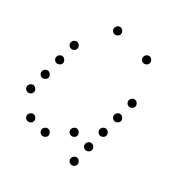

<svg xmlns="http://www.w3.org/2000/svg" viewBox="-168 -819 937 937"><g transform="rotate(45 300.0 -350.5)"><path d="M149 -673Q141 -673 134.5 -666Q128 -659 128 -651V-649Q128 -641 134.5 -634.5Q141 -628 149 -628H151Q159 -628 166 -634.5Q173 -641 173 -649V-651Q173 -659 166 -666Q159 -673 151 -673ZM349 -673Q341 -673 334.5 -666Q328 -659 328 -651V-649Q328 -641 334.5 -634.5Q341 -628 349 -628H351Q359 -628 366 -634.5Q373 -641 373 -649V-651Q373 -659 366 -666Q359 -673 351 -673ZM49 -473Q41 -473 34.5 -466Q28 -459 28 -451V-449Q28 -441 34.5 -434.5Q41 -428 49 -428H51Q59 -428 66 -434.5Q73 -441 73 -449V-451Q73 -459 66 -466Q59 -473 51 -473ZM449 -473Q441 -473 434.5 -466Q428 -459 428 -451V-449Q428 -441 434.5 -434.5Q441 -428 449 -428H451Q459 -428 466 -434.5Q473 -441 473 -449V-451Q473 -459 466 -466Q459 -473 451 -473ZM49 -373Q41 -373 34.5 -366Q28 -359 28 -351V-349Q28 -341 34.5 -334.5Q41 -328 49 -328H51Q59 -328 66 -334.5Q73 -341 73 -349V-351Q73 -359 66 -366Q59 -373 51 -373ZM449 -373Q441 -373 434.5 -366Q428 -359 428 -351V-349Q428 -341 434.5 -334.5Q441 -328 449 -328H451Q459 -328 466 -334.5Q473 -341 473 -349V-351Q473 -359 466 -366Q459 -373 451 -373ZM49 -273Q41 -273 34.5 -266Q28 -259 28 -251V-249Q28 -241 34.5 -234.5Q41 -228 49 -228H51Q59 -228 66 -234.5Q73 -241 73 -249V-251Q73 -259 66 -266Q59 -273 51 -273ZM449 -273Q441 -273 434.5 -266Q428 -259 428 -251V-249Q428 -241 434.5 -234.5Q441 -228 449 -228H451Q459 -228 466 -234.5Q473 -241 473 -249V-251Q473 -259 466 -266Q459 -273 451 -273ZM49 -173Q41 -173 34.5 -166Q28 -159 28 -151V-149Q28 -141 34.5 -134.5Q41 -128 49 -128H51Q59 -128 66 -134.5Q73 -141 73 -149V-151Q73 -159 66 -166Q59 -173 51 -173ZM349 -173Q341 -173 334.5 -166Q328 -159 328 -151V-149Q328 -141 334.5 -134.5Q341 -128 349 -128H351Q359 -128 366 -134.5Q373 -141 373 -149V-151Q373 -159 366 -166Q359 -173 351 -173ZM449 -173Q441 -173 434.5 -166Q428 -159 428 -151V-149Q428 -141 434.5 -134.5Q441 -128 449 -128H451Q459 -128 466 -134.5Q473 -141 473 -149V-151Q473 -159 466 -166Q459 -173 451 -173ZM149 -73Q141 -73 134.5 -66Q128 -59 128 -51V-49Q128 -41 134.5 -34.5Q141 -28 149 -28H151Q159 -28 166 -34.5Q173 -41 173 -49V-51Q173 -59 166 -66Q159 -73 151 -73ZM249 -73Q241 -73 234.5 -66Q228 -59 228 -51V-49Q228 -41 234.5 -34.5Q241 -28 249 -28H251Q259 -28 266 -34.5Q273 -41 273 -49V-51Q273 -59 266 -66Q259 -73 251 -73ZM449 -73Q441 -73 434.5 -66Q428 -59 428 -51V-49Q428 -41 434.5 -34.5Q441 -28 449 -28H451Q459 -28 466 -34.5Q473 -41 473 -49V-51Q473 -59 466 -66Q459 -73 451 -73Z"/></g></svg>

Font: Doto Rounded Light
Style: Regular
Weight: 300
Monospace: yes
Version: Version 1.000